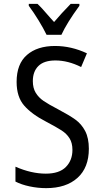

<svg xmlns="http://www.w3.org/2000/svg" viewBox="-20 -964 540 994"><path d="M60 -24V-101Q142 -65 217 -65Q287 -65 321 -99.5Q355 -134 355 -188Q355 -224 340 -248Q325 -272 298.5 -289Q272 -306 219 -334Q145 -372 105.5 -417Q66 -462 66 -540Q66 -633 119.5 -679.5Q173 -726 265 -726Q349 -726 430 -688L400 -617Q332 -651 267 -651Q208 -651 179 -622.5Q150 -594 150 -544Q150 -508 165 -483.5Q180 -459 205.5 -441.5Q231 -424 281 -398Q338 -368 370 -345Q402 -322 421 -285.5Q440 -249 440 -194Q440 -96 381 -43Q322 10 219 10Q176 10 133.5 1Q91 -8 60 -24ZM129 -934V-944H174Q193 -927 241 -871L260 -850Q297 -894 346 -944H391V-934Q326 -845 298 -784H221Q205 -817 180 -858Q155 -899 129 -934Z"/></svg>

Font: Noto Sans Mono UI Cond
Style: Regular
Weight: 400
Width: 3
Monospace: yes
Designer: Monotype Design team
Foundry: Monotype Imaging Inc.
Version: Version 1.000